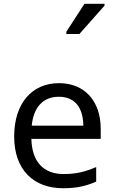

<svg xmlns="http://www.w3.org/2000/svg" viewBox="-20 -986 604 1016"><path d="M331 -806H400L533 -956V-966H427L331 -818ZM292 -546C150 -546 55 -440 55 -264C55 -85 160 10 313 10C386 10 434 -1 489 -25V-102C433 -78 385 -65 317 -65C210 -65 149 -130 146 -251H513V-304C513 -450 429 -546 292 -546ZM291 -474C380 -474 420 -412 421 -321H148C157 -417 207 -474 291 -474Z"/></svg>

Font: Noto Sans Tifinagh Agraw Imazighen
Style: Regular
Weight: 400
Designer: JamraPatel
Foundry: JamraPatel LLC
Version: Version 2.006